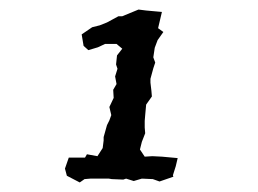

<svg xmlns="http://www.w3.org/2000/svg" viewBox="-20 -695 540 402"><path d="M147 -313 120 -327 116 -342 124 -365H158L162 -372L184 -368L195 -385L197 -401V-408L204 -433L209 -443L213 -454L209 -471L218 -490L217 -507L224 -519L221 -535L226 -551L223 -560L225 -579L236 -593L224 -603H200L185 -596L165 -590L155 -599L151 -623L173 -638L189 -642L204 -648L228 -661H236L270 -675L286 -673L319 -670L311 -636L322 -628L310 -611L304 -595L301 -575L305 -564L301 -552L295 -530V-522L297 -505L298 -493L286 -476L284 -454L283 -442V-428L284 -416L277 -398L273 -382L283 -367L299 -368L319 -367L352 -364L348 -347L342 -328L343 -325L314 -315L300 -320L277 -321L260 -316L244 -321L238 -319L214 -320L208 -321H169L157 -320Z"/></svg>

Font: Winky Rough Light
Style: Italic
Weight: 300
Italic angle: -8.97852°
Designer: Simon Atzbach
Foundry: typofactur
Version: Version 1.206; ttfautohint (v1.8.4.7-5d5b)